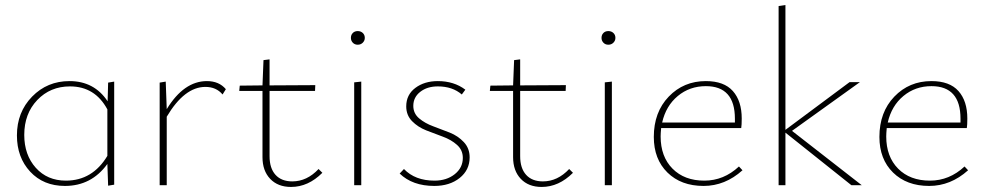

<svg xmlns="http://www.w3.org/2000/svg" viewBox="-20 -733 3903 760"><path d="M408 -406 432 -410V-2L408 2L405 -84Q342 3 237 3Q152 3 99.5 -53.5Q47 -110 47 -197Q47 -289 107 -350.5Q167 -412 255 -412Q353 -412 406 -332ZM241 -18Q346 -18 405 -116V-300Q356 -391 257 -391Q179 -391 127.5 -337Q76 -283 76 -199Q76 -120 121.5 -69Q167 -18 241 -18Z M799 -412Q847 -412 874 -380L861 -359Q836 -389 793 -389Q710 -389 640 -271V0H612V-406L636 -410L640 -301Q708 -412 799 -412Z M1241 -64 1256 -49Q1200 7 1132 7Q1080 7 1049.5 -25Q1019 -57 1019 -111V-373H927L929 -394L1019 -395L1023 -495L1047 -498V-395L1228 -396L1227 -373H1047V-115Q1047 -67 1070.5 -41Q1094 -15 1137 -15Q1195 -15 1241 -64Z M1369 -583Q1369 -595 1376.5 -602.5Q1384 -610 1396 -610Q1408 -610 1416 -602.5Q1424 -595 1424 -583Q1424 -572 1416 -564Q1408 -556 1396 -556Q1384 -556 1376.5 -564Q1369 -572 1369 -583ZM1382 0V-407L1410 -410V0Z M1699 3Q1613 3 1562 -46L1579 -64Q1623 -18 1700 -18Q1748 -18 1780 -43.5Q1812 -69 1812 -108Q1812 -139 1789 -159.5Q1766 -180 1733 -192Q1700 -204 1667 -217Q1634 -230 1611 -253.5Q1588 -277 1588 -312Q1588 -358 1624 -385Q1660 -412 1713 -412Q1777 -412 1822 -378L1808 -359Q1771 -391 1713 -391Q1671 -391 1643.5 -369.5Q1616 -348 1616 -314Q1616 -284 1639 -264.5Q1662 -245 1695 -233Q1728 -221 1760.5 -208Q1793 -195 1816 -170.5Q1839 -146 1839 -110Q1839 -60 1799.5 -28.5Q1760 3 1699 3Z M2233 -64 2248 -49Q2192 7 2124 7Q2072 7 2041.5 -25Q2011 -57 2011 -111V-373H1919L1921 -394L2011 -395L2015 -495L2039 -498V-395L2220 -396L2219 -373H2039V-115Q2039 -67 2062.5 -41Q2086 -15 2129 -15Q2187 -15 2233 -64Z M2361 -583Q2361 -595 2368.5 -602.5Q2376 -610 2388 -610Q2400 -610 2408 -602.5Q2416 -595 2416 -583Q2416 -572 2408 -564Q2400 -556 2388 -556Q2376 -556 2368.5 -564Q2361 -572 2361 -583ZM2374 0V-407L2402 -410V0Z M2905 -74 2919 -59Q2850 3 2765 3Q2676 3 2622 -50Q2568 -103 2568 -191Q2568 -289 2627 -350.5Q2686 -412 2774 -412Q2846 -412 2881 -372.5Q2916 -333 2916 -264Q2916 -238 2914 -226H2597Q2595 -204 2595 -193Q2595 -113 2642 -65.5Q2689 -18 2768 -18Q2845 -18 2905 -74ZM2774 -392Q2710 -392 2663 -353Q2616 -314 2601 -248H2889V-263Q2889 -392 2774 -392Z M3391 0H3350L3089 -208V0H3062V-709L3089 -713V-219L3343 -408H3384L3115 -215Z M3798 -74 3812 -59Q3743 3 3658 3Q3569 3 3515 -50Q3461 -103 3461 -191Q3461 -289 3520 -350.5Q3579 -412 3667 -412Q3739 -412 3774 -372.5Q3809 -333 3809 -264Q3809 -238 3807 -226H3490Q3488 -204 3488 -193Q3488 -113 3535 -65.5Q3582 -18 3661 -18Q3738 -18 3798 -74ZM3667 -392Q3603 -392 3556 -353Q3509 -314 3494 -248H3782V-263Q3782 -392 3667 -392Z"/></svg>

Font: EauTestInfant Extralight
Style: Regular
Weight: 250
Designer: Christian Thalmann (Catharsis Fonts)
Version: Version 0.001;PS 000.001;hotconv 1.0.88;makeotf.lib2.5.64775